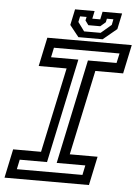

<svg xmlns="http://www.w3.org/2000/svg" viewBox="-75 -895 679 939"><g transform="rotate(5 265.0 -425.0)"><path d="M-17 0 13 -141.5H150L239 -558.5H102L132 -700H546.5L516.5 -558.5H380L291 -141.5H427.5L397.5 0ZM39.5 -46.5H361.5L371.5 -94H231L339.5 -606.5H480L490.5 -654H168.5L158.5 -606.5H292.5L183.5 -94H49.5ZM283 -716 238.5 -772 255 -850H351L343 -812H382L390 -850H486L469.5 -772L402 -716ZM308.5 -746.5H389.5L440.5 -790L446 -818H414L410.5 -800.5L385 -778.5H326.5L310.5 -800.5L314.5 -818H282.5L276.5 -790Z"/></g></svg>

Font: Tourney Medium
Style: Italic
Weight: 500
Italic angle: -12°
Version: Version 1.015